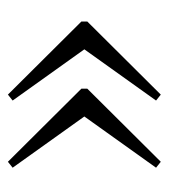

<svg xmlns="http://www.w3.org/2000/svg" viewBox="9 -466 427 486"><g transform="rotate(90 223.0 -222.5)"><path d="M84 -250.5 234 -40.5 219 -28.5 34 -214.5V-229.5L219 -415.5L234 -403.5L84 -193.5ZM254 -250.5 404 -40.5 389 -28.5 204 -214.5V-229.5L389 -415.5L404 -403.5L254 -193.5Z"/></g></svg>

Font: Newsreader 24pt Light
Style: Regular
Weight: 300
Designer: Hugues Gentile
Foundry: Production Type
Version: Version 1.003